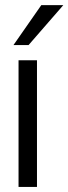

<svg xmlns="http://www.w3.org/2000/svg" viewBox="-20 -738 270 758"><path d="M230 -717.8 92.8 -560.1H33.2L143.1 -717.8ZM53.2 -500H126V0H53.2Z"/></svg>

Font: Overused Grotesk
Style: Regular
Weight: 400
Version: Version 0.002